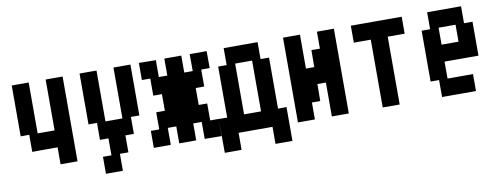

<svg xmlns="http://www.w3.org/2000/svg" viewBox="-62 -1072 3624 1394"><g transform="rotate(-10 1750.0 -375.5)"><path d="M125.6 -249.4V-375.6L62.5 -375V-750H187.5V-375H312.5V-750H437.5V-125H312.5V-250H187.5Z M812.5 -750H937.5V-375H875V-250H812.5V-125H750V0H625V-125H687.5V-250H625V-375H562.5V-750H687.5V-375H812.5Z M1312.5 -625V-750H1187.5V-625H1125V-749.4L1000 -751.2V-625H1061.9V-498.8H1125.6V-376.2H1061.9V-250H1000V-125H1125V-250H1187.5V-125H1312.5V-250H1375V-125L1499.4 -123.8L1500 -250H1437.5V-375H1375V-500H1437.5V-625H1500L1499.4 -750H1374.4L1375 -625Z M1625 0H1501.2L1500 -249.4L1562.5 -248.8V-625H1625V-750H1875V-625H1937.5V-248.8L2000 -249.4V0H1875V-125.6H1625ZM1687.5 -250.6H1812.5V-625H1687.5Z M2187.5 -125H2062.5V-750H2187.5V-500H2248.8L2250 -625.6L2312.5 -625V-750H2437.5V-125H2312.5V-375H2250L2248.8 -250H2187.5Z M2687.5 -625H2562.5V-750H2937.5V-625H2812.5V-125H2687.5Z M3125 -750H3375V-625H3437.5V-375H3187.5V-250H3375V-125H3125V-250H3062.5V-625H3125ZM3312.5 -625H3187.5V-500H3312.5Z"/></g></svg>

Font: Amiga Topaz Unicode Rus
Style: Regular
Weight: 400
Designer: dMG of Trueschool and Divine Stylers
Foundry: dMG of Trueschool and Divine Stylers
Version: Version 1.1